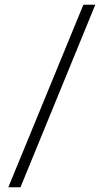

<svg xmlns="http://www.w3.org/2000/svg" viewBox="-20 -760 436 806"><path d="M330 -740H380L66 26H15Z"/></svg>

Font: Murecho Thin Light
Style: Regular
Weight: 300
Version: Version 1.010